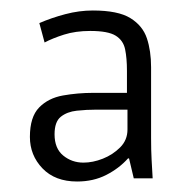

<svg xmlns="http://www.w3.org/2000/svg" viewBox="-20 -621 358 366"><path d="M127 -275Q85 -275 61 -300Q37 -325 37 -360Q37 -398 54.5 -416Q72 -434 100 -439Q128 -444 158 -444H222V-486Q222 -510 218.5 -527Q215 -544 200.5 -553Q186 -562 152 -562Q124 -562 102 -555Q80 -548 65 -540L55 -577Q78 -587 104.5 -594Q131 -601 157 -601Q205 -601 228.5 -586.5Q252 -572 260 -548Q268 -524 268 -493V-358Q268 -334 269 -316.5Q270 -299 271 -281H235L226 -319H224Q207 -300 182.5 -287.5Q158 -275 127 -275ZM139 -311Q157 -311 176 -318.5Q195 -326 209 -340Q223 -354 223 -374V-412H164Q145 -412 126.5 -410Q108 -408 96 -398.5Q84 -389 84 -365Q84 -338 100.5 -324.5Q117 -311 139 -311Z"/></svg>

Font: Murecho Thin Light
Style: Regular
Weight: 300
Version: Version 1.010